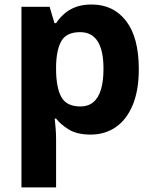

<svg xmlns="http://www.w3.org/2000/svg" viewBox="-20 -576 672 836"><path d="M379 -556.4Q473.8 -556.4 529.1 -484.6Q584.4 -412.9 584.4 -274.5Q584.4 -181.7 557.5 -117.9Q530.6 -54.2 483.6 -22.1Q436.5 10 375 10Q315.4 10 279.8 -12Q244.2 -33.9 224.2 -59.5H218.2Q220.2 -41.2 222.2 -17.7Q224.2 5.9 224.2 31V240H73.4V-546.4H196L217.2 -475.2H224.2Q239 -497.6 259.7 -516Q280.4 -534.4 309.7 -545.4Q339.1 -556.4 379 -556.4ZM328.9 -436Q271.3 -436 248.8 -399.8Q226.2 -363.5 224.2 -290.9V-275.1Q224.2 -196.2 246.7 -154.3Q269.1 -112.4 330.3 -112.4Q364 -112.4 386.4 -131.2Q408.7 -149.9 419.6 -186.4Q430.6 -222.8 430.6 -276.1Q430.6 -356.5 405.1 -396.3Q379.7 -436 328.9 -436Z"/></svg>

Font: Noto Sans Meetei Mayek
Style: Regular
Weight: 400
Designer: Monotype Design Team and Neelakash Kshetrimayum
Foundry: Monotype Imaging Inc.
Version: Version 2.002